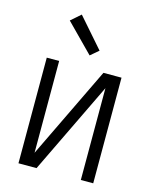

<svg xmlns="http://www.w3.org/2000/svg" viewBox="-114 -837 729 913"><g transform="rotate(15 250.0 -380.5)"><path d="M66 0V-520H127V-68L345 -520H434V0H373V-452L155 0ZM260 -583 126 -719 174 -761 300 -617Z"/></g></svg>

Font: Iosevka SS04 Light
Style: Regular
Weight: 300
Monospace: yes
Designer: Belleve Invis
Foundry: Belleve Invis
Version: Version 19.0.0; ttfautohint (v1.8.4)